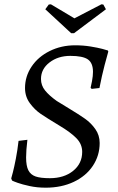

<svg xmlns="http://www.w3.org/2000/svg" viewBox="-20 -858 547 890"><path d="M36 -21 32 -31Q34 -37 40 -60.5Q46 -84 53.5 -122.5Q61 -161 66 -205L107 -210Q101 -161 101 -128Q101 -89 111.5 -68.5Q122 -48 145 -40Q168 -32 211 -32Q277 -32 319 -66Q361 -100 361 -154Q361 -190 334 -217.5Q307 -245 255 -276Q197 -311 169 -330Q141 -349 118.5 -379.5Q96 -410 96 -450Q96 -504 126.5 -549.5Q157 -595 210.5 -621.5Q264 -648 328 -648Q366 -648 399.5 -642.5Q433 -637 454 -631.5Q475 -626 480 -624L482 -619Q478 -606 465 -556.5Q452 -507 441 -450L405 -446L400 -451Q402 -458 406.5 -482Q411 -506 411 -525Q411 -566 387.5 -582.5Q364 -599 306 -599Q249 -599 209.5 -568.5Q170 -538 170 -492Q170 -462 189 -438.5Q208 -415 243 -390Q243 -390 297 -357Q345 -328 373.5 -308Q402 -288 422 -259.5Q442 -231 442 -195Q442 -137 410.5 -89.5Q379 -42 322 -15Q265 12 192 12Q152 12 117.5 4.5Q83 -3 62 -10.5Q41 -18 36 -21ZM323 -704H310L190 -815L206 -837L216 -838L325 -773L450 -838L459 -837L471 -815Z"/></svg>

Font: Alegreya SC
Style: Italic
Weight: 400
Italic angle: -7°
Designer: Juan Pablo del Peral
Foundry: Huerta Tipografica
Version: Version 2.007; ttfautohint (v1.6)